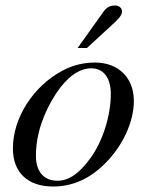

<svg xmlns="http://www.w3.org/2000/svg" viewBox="-20 -669 540 700"><path d="M384 -326C384 -250 356 -156 310 -93C271 -39 233 -10 189 -10C142 -10 111 -41 111 -101C111 -180 139 -259 185 -329C225 -389 269 -420 313 -420C356 -420 384 -387 384 -326ZM468 -301C468 -389 408 -441 327 -441C286 -441 246 -432 207 -411C102 -355 27 -240 27 -128C27 -41 80 11 174 11C240 11 304 -14 362 -72C428 -137 468 -225 468 -301ZM263 -494H297L385 -575C408 -596 425 -612 425 -627C425 -642 411 -649 400 -649C379 -649 368 -641 357 -626Z"/></svg>

Font: XITS
Style: Italic
Weight: 400
Italic angle: -16.33°
Designer: MicroPress Inc., with final additions and corrections provided by Coen Hoffman, Elsevier (retired)
Version: Version 1.302